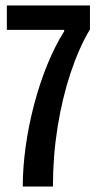

<svg xmlns="http://www.w3.org/2000/svg" viewBox="-20 -680 357 700"><path d="M63 0Q63 -69 73.5 -145Q84 -221 104 -297.5Q124 -374 152 -443Q180 -512 214 -566V-571H5V-660H308V-573Q268 -506 237.5 -414.5Q207 -323 190 -217Q173 -111 173 0Z"/></svg>

Font: Bricolage Grotesque 96pt Condensed Medium
Style: Regular
Weight: 500
Width: 3
Designer: Mathieu Triay
Foundry: Atelier Triay
Version: Version 1.001; ttfautohint (v1.8.4.7-5d5b);gftools[0.9.33.de